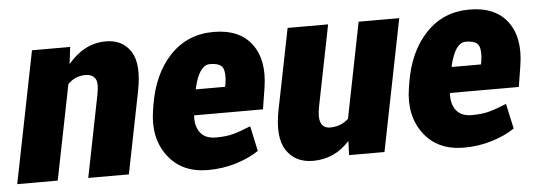

<svg xmlns="http://www.w3.org/2000/svg" viewBox="-43 -648 2139 768"><g transform="rotate(-5 1027.0 -264.0)"><path d="M401.9 -538.1Q468.8 -538.1 501.5 -486.8Q534.2 -435.5 512.7 -327.6L447.3 0H284.2L349.6 -328.1Q359.4 -376.5 347.2 -393.8Q335 -411.1 309.6 -411.1Q266.6 -411.1 237.8 -380.9L161.6 0H-1L104.5 -528.3H257.8L249.5 -460Q314.5 -538.1 401.9 -538.1Z M743.7 -317.9 745.1 -315.4H861.3L863.8 -328.1Q870.1 -370.1 860.4 -390.6Q850.6 -411.1 807.9 -411.1Q765.1 -411.1 743.7 -317.9ZM765.1 10.3Q659.2 10.3 603.8 -63.5Q548.3 -137.2 565.9 -246.6L568.8 -265.1Q588.9 -390.6 658.9 -464.4Q729 -538.1 833.5 -538.1Q938 -538.1 986.6 -473.1Q1035.2 -408.2 1018.1 -298.8L1004.4 -212.4H728.5L727.5 -210Q725.1 -168 745.1 -142.3Q765.1 -116.7 806.6 -116.7Q848.1 -116.7 876.5 -124.3Q904.8 -131.8 947.3 -149.4L969.2 -48.8Q933.1 -23.4 878.7 -6.6Q824.2 10.3 765.1 10.3Z M1333.5 -56.6Q1273.4 10.3 1186.5 10.3Q1114.7 10.3 1079.6 -43.5Q1044.4 -97.2 1066.4 -206.1L1130.9 -528.3H1293.5L1229 -205.1Q1210.9 -116.7 1266.1 -116.7Q1308.6 -116.7 1339.8 -145L1416 -528.3H1579.1L1473.6 0H1331.5Z M1771 -317.9 1772.5 -315.4H1888.7L1891.1 -328.1Q1897.5 -370.1 1887.7 -390.6Q1877.9 -411.1 1835.2 -411.1Q1792.5 -411.1 1771 -317.9ZM1792.5 10.3Q1686.5 10.3 1631.1 -63.5Q1575.7 -137.2 1593.3 -246.6L1596.2 -265.1Q1616.2 -390.6 1686.3 -464.4Q1756.3 -538.1 1860.8 -538.1Q1965.3 -538.1 2013.9 -473.1Q2062.5 -408.2 2045.4 -298.8L2031.7 -212.4H1755.9L1754.9 -210Q1752.4 -168 1772.5 -142.3Q1792.5 -116.7 1834 -116.7Q1875.5 -116.7 1903.8 -124.3Q1932.1 -131.8 1974.6 -149.4L1996.6 -48.8Q1960.4 -23.4 1906 -6.6Q1851.6 10.3 1792.5 10.3Z"/></g></svg>

Font: Roboto-BlackItalic
Style: Italic
Weight: 900
Italic angle: -12°
Designer: Google
Version: Version 1.100141; 2013